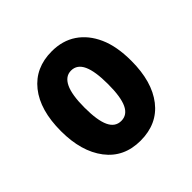

<svg xmlns="http://www.w3.org/2000/svg" viewBox="-106 -815 542 542"><g transform="rotate(-45 165.5 -544.0)"><path d="M306 -544Q306 -461 269 -413.5Q232 -366 165 -366Q99 -366 62 -414.5Q25 -463 25 -544Q25 -628 62.5 -675Q100 -722 166 -722Q209 -722 240 -701Q271 -680 288.5 -641Q306 -602 306 -544ZM119 -544Q119 -493 130.5 -468.5Q142 -444 166 -444Q190 -444 201.5 -468.5Q213 -493 213 -544Q213 -595 201.5 -620Q190 -645 166 -645Q143 -645 131 -620Q119 -595 119 -544Z"/></g></svg>

Font: Noto Sans Khmer ExtraCondensed
Style: Bold
Weight: 700
Width: 2
Designer: Danh Hong and the Monotype Design Team
Foundry: Monotype Imaging Inc.
Version: Version 2.004